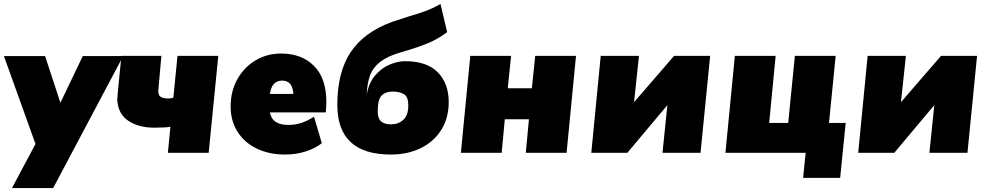

<svg xmlns="http://www.w3.org/2000/svg" viewBox="-28 -779 5041 979"><path d="M600 -493 243 180H33L153 -45L-8 -493H202L280 -255L394 -493Z M841 -133Q821 -128 758 -128Q679 -128 626.5 -163Q574 -198 570 -269Q569 -265 574 -322Q576 -335 591 -494H795Q776 -287 779 -311Q780 -309 781.5 -299.5Q783 -290 794.5 -283.5Q806 -277 827 -277Q850 -277 856 -282L877 -494H1085L1036 0H828Z M1636 -261Q1636 -235 1633 -206H1348Q1355 -172 1378.5 -157Q1402 -142 1442 -142Q1478 -142 1509.5 -152.5Q1541 -163 1573 -184L1613 -49Q1579 -22 1530 -6.5Q1481 9 1426 9Q1344 9 1281 -21.5Q1218 -52 1183 -107.5Q1148 -163 1148 -236Q1148 -314 1182.5 -375.5Q1217 -437 1275.5 -471.5Q1334 -506 1405 -506Q1511 -506 1573.5 -442.5Q1636 -379 1636 -261ZM1348 -300H1468Q1465 -336 1451 -352Q1437 -368 1411 -368Q1386 -368 1370 -352.5Q1354 -337 1348 -300Z M2260 -259Q2260 -177 2222 -116.5Q2184 -56 2117 -23.5Q2050 9 1965 9Q1692 9 1692 -244Q1692 -411 1760 -513Q1828 -615 1970 -667L2059 -696Q2114 -712 2149 -725.5Q2184 -739 2218 -759L2252 -615Q2205 -580 2155 -559Q2105 -538 2012 -511Q1947 -492 1910.5 -463.5Q1874 -435 1859 -395Q1844 -355 1842 -296Q1852 -356 1884.5 -394Q1917 -432 1958.5 -449.5Q2000 -467 2037 -467Q2149 -467 2204.5 -410Q2260 -353 2260 -259ZM2054 -242Q2054 -285 2032 -298.5Q2010 -312 1974 -312Q1938 -312 1918 -292Q1898 -272 1898 -210Q1898 -175 1915 -160Q1932 -145 1966 -145Q2003 -145 2028.5 -168Q2054 -191 2054 -242Z M2370 -494H2578L2561 -329H2684L2701 -494H2909L2861 0H2653L2669 -171H2546L2530 0H2322Z M3593 -494 3544 0H3350L3375 -243L3171 0H2987L3035 -494H3230L3205 -258L3409 -494Z M4080 0H3671L3719 -494H3927L3894 -152H3991L4025 -494H4233L4199 -152H4284L4256 128H4067Z M4954 -494 4905 0H4711L4736 -243L4532 0H4348L4396 -494H4591L4566 -258L4770 -494Z"/></svg>

Font: Nunito Sans Heavy Heavy
Style: Italic
Weight: 400
Italic angle: -4.541°
Designer: Vernon Adams
Foundry: Vernon Adams
Version: Version 2.002